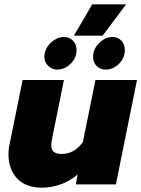

<svg xmlns="http://www.w3.org/2000/svg" viewBox="-20 -848 650 883"><path d="M404 -828H560L452 -684H320ZM184 -587Q184 -611 197.5 -632Q211 -653 232 -665.5Q253 -678 274 -678Q299 -678 315.5 -661Q332 -644 332 -618Q332 -581 304.5 -554.5Q277 -528 243 -528Q219 -528 201.5 -545Q184 -562 184 -587ZM408 -587Q408 -622 436 -650Q464 -678 497 -678Q522 -678 538 -661Q554 -644 554 -618Q554 -581 527 -554.5Q500 -528 467 -528Q441 -528 424.5 -544.5Q408 -561 408 -587ZM19 -138Q19 -164 25 -189L84 -480H274L220 -213Q216 -197 216 -181Q216 -159 227.5 -149.5Q239 -140 265 -140Q321 -140 361 -194L419 -480H610L513 0H329L337 -46Q303 -16 260 -0.5Q217 15 173 15Q98 15 58.5 -27.5Q19 -70 19 -138Z"/></svg>

Font: Readiness ExtraBold
Style: Italic
Weight: 800
Italic angle: -12°
Designer: Katatrad Team
Foundry: CadsonDemak
Version: Version 1.00;January 16, 2020;FontCreator 12.0.0.2550 64-bit